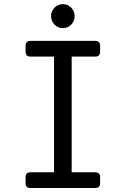

<svg xmlns="http://www.w3.org/2000/svg" viewBox="-20 -936 626 956"><path d="M251.5 -897.9Q268.6 -915.5 293 -915.5Q317.4 -915.5 334.5 -897.9Q351.6 -880.4 351.6 -855.7Q351.6 -831.1 334.5 -813.5Q317.4 -795.9 293 -795.9Q268.6 -795.9 251.5 -813.5Q234.4 -831.1 234.4 -855.7Q234.4 -880.4 251.5 -897.9ZM131.8 0Q107.4 0 107.4 -23.9V-54.2Q107.4 -78.1 131.8 -78.1H249V-654.3H131.8Q107.4 -654.3 107.4 -678.2V-708.5Q107.4 -732.4 131.8 -732.4H454.1Q478.5 -732.4 478.5 -708.5V-678.2Q478.5 -654.3 454.1 -654.3H336.9V-78.1H454.1Q478.5 -78.1 478.5 -54.2V-23.9Q478.5 0 454.1 0Z"/></svg>

Font: Simply Mono
Style: Book
Weight: 400
Designer: Wojciech Kalinowski "wmk69" (wmk69@o2.pl)
Foundry: Wojciech Kalinowski "wmk69" (wmk69@o2.pl)
Version: Version 1.0.0